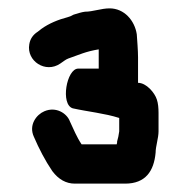

<svg xmlns="http://www.w3.org/2000/svg" viewBox="-20 -706 449 459"><path d="M260 -368C260 -366 260 -364 259 -361H175C163 -379 156 -397 147 -416C140 -435 114 -452 86 -440C67 -432 48 -407 61 -379C73 -351 88 -322 105 -297C120 -277 138 -267 159 -267H279C328 -267 348 -297 352 -341C352 -356 359 -376 359 -392V-436C359 -448 358 -459 355 -468C350 -484 330 -508 310 -508V-569C310 -585 308 -609 307 -624C302 -657 277 -686 242 -686C222 -686 202 -678 183 -678C175 -677 166 -674 156 -671C151 -668 146 -666 142 -665C119 -659 97 -650 79 -637L70 -630C59 -623 52 -613 50 -600C43 -560 89 -530 124 -554L134 -561C137 -563 140 -565 143 -566C169 -575 185 -583 216 -588V-542H167C139 -542 124 -456 154 -447C190 -439 231 -435 265 -424V-392C264 -384 262 -374 260 -368Z"/></svg>

Font: Electronic
Style: ExBlk
Weight: 900
Version: Version 1.011